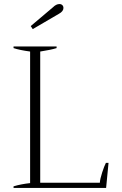

<svg xmlns="http://www.w3.org/2000/svg" viewBox="-20 -930 602 950"><path d="M132 -801 242 -894Q258 -910 274 -910Q283 -910 288.5 -904.5Q294 -899 294 -891Q294 -874 272 -862L142 -786ZM47 -8Q83 -19 129 -24V-675Q77 -682 47 -692V-700H260V-692Q231 -683 179 -675V-26H474Q475 -44 485.5 -76.5Q496 -109 504 -124H517L505 0H47Z"/></svg>

Font: Trirong ExtraLight
Style: Regular
Weight: 275
Designer: Katatrad Team
Foundry: CadsonDemak
Version: Version 1.001